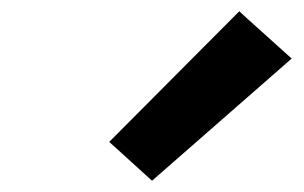

<svg xmlns="http://www.w3.org/2000/svg" viewBox="-20 -844 540 341"><path d="M250 -523 174 -592 405 -824 418 -812 498 -740Z"/></svg>

Font: Iosevka Curly Extrabold
Style: Italic
Weight: 800
Italic angle: -9°
Monospace: yes
Designer: Belleve Invis
Foundry: Belleve Invis
Version: Version 22.1.2; ttfautohint (v1.8.4)